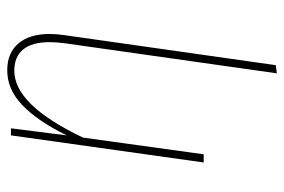

<svg xmlns="http://www.w3.org/2000/svg" viewBox="-144 -424 766 517"><g transform="rotate(-90 238.5 -166.0)"><path d="M405 -415Q405 -397 402 -376L321 194L299 197L380 -374Q383 -397 383 -415Q383 -462 363.5 -486Q344 -510 306 -510Q214 -510 126 -325L81 0H59L132 -519H151L132 -369Q171 -448 213.5 -488.5Q256 -529 307 -529Q354 -529 379.5 -499Q405 -469 405 -415Z"/></g></svg>

Font: Fira Sans Extra Condensed Thin
Style: Italic
Weight: 250
Width: 3
Italic angle: -8°
Designer: Carrois Corporate & Edenspiekermann AG
Foundry: Carrois Corporate GbR & Edenspiekermann AG
Version: Version 4.203